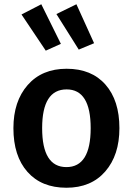

<svg xmlns="http://www.w3.org/2000/svg" viewBox="-20 -867 624 902"><path d="M174 -847 266 -661 195 -629 81 -799ZM339 -847 422 -664 350 -634 245 -801ZM293 -544Q410 -544 475.5 -469.5Q541 -395 541 -265Q541 -138 474.5 -61.5Q408 15 292 15Q175 15 109 -59.5Q43 -134 43 -265Q43 -391 110 -467.5Q177 -544 293 -544ZM293 -447Q178 -447 178 -265Q178 -82 292 -82Q406 -82 406 -265Q406 -447 293 -447Z"/></svg>

Font: FiraGO Medium
Style: Regular
Weight: 500
Designer: bBox Type
Foundry: bBox Type GmbH
Version: Version 1.001;PS 001.001;hotconv 1.0.88;makeotf.lib2.5.64775